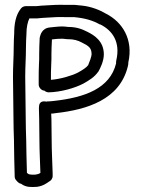

<svg xmlns="http://www.w3.org/2000/svg" viewBox="-20 -767 580 784"><path d="M33 -453C33 -421 34 -399 34 -371C34 -343 35 -313 35 -287C35 -255 36 -228 37 -195C37 -153 39 -87 40 -46C40 -41 42 -35 46 -31C59 -15 66 -17 66 -17C66 -17 66 -16 67 -16C87 -1 110 -3 128 -4H130C157 -7 175 -22 181 -26C188 -29 195 -38 195 -48V-59C194 -96 191 -155 191 -191C191 -223 190 -252 190 -281C190 -288 189 -295 189 -303C195 -303 201 -304 207 -305C335 -319 469 -360 502 -496C504 -503 504 -507 504 -512C525 -606 480 -677 413 -711C388 -726 353 -740 316 -744C307 -745 296 -746 286 -747H251C221 -748 195 -747 168 -745L152 -744H149C144 -743 139 -743 128 -742H86C79 -742 71 -739 66 -733C44 -706 38 -669 38 -631C37 -617 36 -590 36 -574C36 -533 33 -498 33 -453ZM83 -453C83 -496 86 -531 86 -574C86 -589 87 -614 88 -628V-630C88 -655 93 -678 100 -692H133C138 -693 148 -693 155 -694L172 -695C199 -697 221 -698 251 -697H283C326 -693 358 -684 388 -667H390C440 -642 472 -595 455 -521C455 -519 454 -516 454 -515V-508C429 -406 327 -369 201 -355C192 -354 184 -353 178 -353H173C171 -353 171 -352 171 -352C163 -353 139 -359 139 -328V-320C139 -308 140 -292 140 -281C140 -250 141 -221 141 -191C141 -154 144 -95 145 -61C139 -57 133 -55 125 -54C108 -53 99 -55 97 -56C93 -59 92 -60 90 -61C89 -104 87 -157 87 -195C86 -228 85 -256 85 -287C85 -315 84 -345 84 -371C84 -401 83 -423 83 -453ZM138 -422C138 -410 148 -399 159 -397H161C166 -392 174 -390 179 -390C228 -391 285 -407 321 -426C342 -438 365 -451 381 -474C382 -475 383 -476 383 -477C389 -488 404 -517 404 -545C404 -599 365 -623 337 -637C314 -649 291 -657 258 -657C248 -658 243 -659 235 -659C216 -659 197 -656 184 -655C150 -652 145 -622 144 -620C143 -617 142 -613 142 -611C141 -592 140 -565 140 -546V-526L139 -501C138 -480 138 -467 138 -443ZM188 -441V-443C188 -467 188 -478 189 -499L190 -526V-546C190 -562 191 -585 192 -604V-606C206 -608 220 -609 235 -609C237 -609 245 -608 254 -607H257C282 -607 298 -602 315 -593C343 -579 354 -571 354 -545C354 -537 345 -512 340 -501C333 -491 317 -481 297 -470C273 -458 227 -444 188 -441Z"/></svg>

Font: Hussar Pisanka
Style: Out
Weight: 400
Designer: Robert Jablonski
Foundry: Cannot Into Space Fonts
Version: Version 1.070